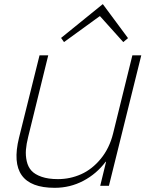

<svg xmlns="http://www.w3.org/2000/svg" viewBox="-20 -897 705 927"><path d="M662.1 -629.9 505.9 0H463.9L492.2 -116.2H490.2Q446.3 -57.6 382.3 -23.9Q318.4 9.8 244.1 9.8Q12.2 9.8 71.8 -231.9L170.9 -629.9H212.9L116.2 -236.8Q107.4 -201.7 105.2 -173.8Q103 -146 109.1 -118.7Q115.2 -91.3 131.8 -73Q148.4 -54.7 180.7 -43.5Q212.9 -32.2 259.8 -32.2Q318.8 -32.2 371.8 -55.9Q424.8 -79.6 466.6 -130.4Q508.3 -181.2 525.9 -252L619.1 -629.9ZM478 -875 598.1 -712.9 575.2 -693.8 462.9 -818.8 460 -817.9 289.1 -693.8 274.9 -713.9 476.1 -877Z"/></svg>

Font: Sinkin Sans 200 X Light Italic
Style: Regular
Weight: 200
Italic angle: -112°
Designer: Keith Bates
Foundry: K-Type
Version: Sinkin Sans (version 1.0)  by Keith Bates   •   © 2014   www